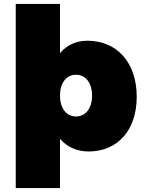

<svg xmlns="http://www.w3.org/2000/svg" viewBox="-20 -762 730 976"><path d="M285 -492V-742H60V194H285V-56C321 -15 371 8 430 8C579 8 675 -101 675 -270C675 -443 576 -555 424 -555C368 -555 320 -533 285 -492ZM366 -382C416 -382 448 -340 448 -276C448 -212 416 -170 366 -170C317 -170 285 -212 285 -276C285 -340 317 -382 366 -382Z"/></svg>

Font: Montserrat-Arabic Black
Style: Regular
Weight: 900
Designer: Mohamed Gaber
Foundry: Kief Type Foundry
Version: Version 5.008;PS 005.008;hotconv 1.0.88;makeotf.lib2.5.64775